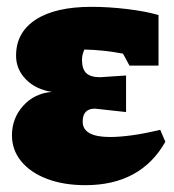

<svg xmlns="http://www.w3.org/2000/svg" viewBox="-20 -528 509 562"><path d="M230 14Q166 14 117.5 -4.5Q69 -23 42 -56Q15 -89 15 -132Q15 -182 48 -218.5Q81 -255 132 -259Q85 -266 56 -295.5Q27 -325 27 -365Q27 -433 84.5 -470.5Q142 -508 248 -508Q298 -508 352 -501.5Q406 -495 444 -484V-336H359L340 -371Q282 -382 227 -383Q220 -368 220 -353Q220 -326 232.5 -314Q245 -302 273 -302L349 -307V-200L258 -210Q222 -210 222 -172Q222 -127 302 -127Q330 -127 366.5 -132Q403 -137 449 -148L464 -113Q392 14 230 14Z"/></svg>

Font: Piazzolla Black
Style: Regular
Weight: 900
Designer: Juan Pablo del Peral
Foundry: Huerta Tipografica
Version: Version 1.330